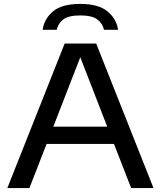

<svg xmlns="http://www.w3.org/2000/svg" viewBox="-20 -963 824 983"><path d="M17.5 0 311 -740H472.5L766 0H651.5L563.5 -226H218.5L130.5 0ZM253 -314.5H529L391 -670ZM198.5 -810.5Q206 -866 251.2 -904.5Q296.5 -943 391 -943Q485 -943 531 -904.2Q577 -865.5 584.5 -810.5H512.5Q505.5 -843 478.2 -863.5Q451 -884 391 -884Q330.5 -884 304 -863.5Q277.5 -843 270.5 -810.5Z"/></svg>

Font: Encode Sans Exp Md
Style: Regular
Weight: 500
Width: 7
Designer: Multiple Designers
Foundry: Impallari Type
Version: Version 3.002; ttfautohint (v1.8.3) -l 8 -r 50 -G 200 -x 14 